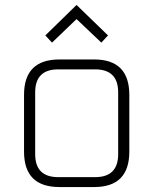

<svg xmlns="http://www.w3.org/2000/svg" viewBox="-20 -755 619 775"><path d="M77 -143V-372Q77 -515 220 -515H360Q502 -515 502 -372V-143Q502 0 360 0H220Q77 0 77 -143ZM122 -133Q122 -40 215 -40H364Q457 -40 457 -133V-382Q457 -475 364 -475H215Q122 -475 122 -382ZM163 -612 289 -735 416 -612 389 -583 289 -678 190 -583Z"/></svg>

Font: Oxanium ExtraLight ExtraLight
Style: Regular
Weight: 250
Version: Version 2.000